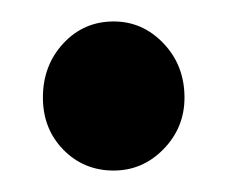

<svg xmlns="http://www.w3.org/2000/svg" viewBox="-20 -159 212 179"><path d="M20 -68Q20 -98 39 -118.5Q58 -139 86 -139Q113 -139 132.5 -118.5Q152 -98 152 -68Q152 -40 132.5 -20Q113 0 86 0Q58 0 39 -19.5Q20 -39 20 -68Z"/></svg>

Font: Readiness ExtraBold
Style: Regular
Weight: 800
Designer: Katatrad Team
Foundry: CadsonDemak
Version: Version 1.00;January 16, 2020;FontCreator 12.0.0.2550 64-bit